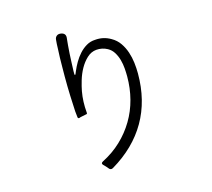

<svg xmlns="http://www.w3.org/2000/svg" viewBox="-116 -933 1232 1118"><g transform="rotate(-15 500.0 -373.5)"><path d="M406 36Q400 28 395 23L382 10Q370 -2 385 -10Q450 -43 499 -89.5Q548 -136 582 -193Q616 -250 633 -315.5Q650 -381 650 -452Q650 -474 648 -500.5Q646 -527 639 -552.5Q632 -578 618.5 -600Q605 -622 583 -634Q552 -651 516 -648Q484 -645 459 -621.5Q434 -598 416.5 -566.5Q399 -535 388.5 -499.5Q378 -464 373 -437Q362 -377 368 -310Q370 -300 360 -300L326 -293L318 -290Q311 -289 309 -296Q304 -331 303 -376Q301 -402 300.5 -429.5Q300 -457 299 -486Q298 -544 299 -602Q299 -660 302 -711Q302 -726 303 -739.5Q304 -753 305 -765Q306 -779 315.5 -787Q325 -795 339 -793H341Q373 -788 368 -756Q367 -747 366 -736.5Q365 -726 364 -715Q360 -669 358 -614Q357 -600 357 -587.5Q357 -575 356 -562Q355 -539 358.5 -538.5Q362 -538 370 -560Q380 -584 394.5 -609Q409 -634 428.5 -655.5Q448 -677 472 -691Q496 -705 524 -706Q575 -711 619 -685Q649 -668 667.5 -641Q686 -614 696.5 -582.5Q707 -551 711 -517.5Q715 -484 715 -452Q715 -289 643.5 -165Q572 -41 432 42Q417 51 406 36Z"/></g></svg>

Font: Higure Gothic
Style: Regular
Weight: 400
Designer: Yoshimichi Ohira
Foundry: Positype
Version: Version 1.000